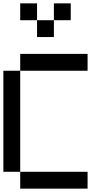

<svg xmlns="http://www.w3.org/2000/svg" viewBox="-20 -1120 640 1140"><path d="M0 -100V-700H100V-100ZM100 -1100H200V-1000H100ZM100 -100H500V0H100ZM100 -700V-800H500V-700ZM300 -1100H400V-1000H300ZM200 -1000H300V-900H200Z"/></svg>

Font: Galmuri9 Regular
Style: Regular
Weight: 400
Designer: Lee Minseo (quiple)
Version: Version 2.399;hotconv 1.1.1;makeotfexe 2.6.0 DEVELOPMENT